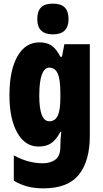

<svg xmlns="http://www.w3.org/2000/svg" viewBox="-20 -796 564 1056"><path d="M197 -563Q236 -563 262.5 -546Q289 -529 312 -484H321L334 -553H474V-49Q474 90 413.5 165Q353 240 219 240Q170 240 130.5 229.5Q91 219 56 198V59Q100 82 138.5 92Q177 102 214 102Q258 102 285 81.5Q312 61 312 11V5Q312 -12 313.5 -34Q315 -56 317 -71H312Q290 -28 262.5 -9Q235 10 192 10Q118 10 75 -66Q32 -142 32 -272Q32 -408 75.5 -485.5Q119 -563 197 -563ZM250 -424Q225 -424 210.5 -386.5Q196 -349 196 -270Q196 -129 251 -129Q283 -129 297.5 -159.5Q312 -190 312 -256V-285Q312 -359 297.5 -391.5Q283 -424 250 -424ZM271 -776Q316 -776 336.5 -754.5Q357 -733 357 -691Q357 -607 271 -607Q185 -607 185 -691Q185 -734 205.5 -755Q226 -776 271 -776Z"/></svg>

Font: Noto Sans Gujarati UI ExtraCondensed Black
Style: Regular
Weight: 900
Width: 2
Designer: Jelle Bosma - Monotype Design Team, Universal Thirst
Foundry: Monotype Imaging Inc.
Version: Version 2.106; ttfautohint (v1.8.4.7-5d5b)